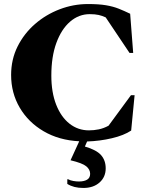

<svg xmlns="http://www.w3.org/2000/svg" viewBox="-20 -690 741 950"><path d="M370 208Q396 208 411 199Q426 190 426 170Q426 149 407 133Q388 117 329 103L372 9Q272 4 196 -40.5Q120 -85 77.5 -157.5Q35 -230 35 -319Q35 -396 67 -460Q99 -524 153 -571Q207 -618 275 -644Q343 -670 415 -670Q469 -670 504.5 -664Q540 -658 567.5 -647Q595 -636 624 -622L639 -428H621L503 -604Q486 -612 468 -616Q450 -620 424 -620Q370 -620 327 -583Q284 -546 259 -478Q234 -410 234 -316Q234 -233 258 -172Q282 -111 324 -78Q366 -45 420 -45Q445 -45 469 -50Q493 -55 517 -68L628 -219H646L629 -44Q593 -20 533.5 -6Q474 8 411 10L400 35Q458 52 480.5 78Q503 104 503 143Q503 186 472.5 213Q442 240 393 240Q368 240 348.5 235Q329 230 313 220V197H317Q328 203 343 205.5Q358 208 370 208Z"/></svg>

Font: Spectral ExtraBold
Style: Regular
Weight: 800
Designer: Jean-Baptiste Levee
Foundry: Production Type
Version: Version 2.001